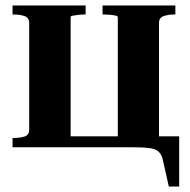

<svg xmlns="http://www.w3.org/2000/svg" viewBox="-20 -540 696 704"><path d="M87 -456Q87 -475 70 -481Q53 -487 27 -487H26V-520H294V-487H293Q280 -487 267.5 -485.5Q255 -484 247 -482.5Q239 -481 239 -478V0H26V-34H27Q53 -34 70 -39.5Q87 -45 87 -64ZM412 -477Q412 -481 403 -483Q394 -485 381 -486Q368 -487 357 -487H356V-520H623V-487H622Q597 -487 580 -481Q563 -475 563 -456V0H412ZM412 0V-40H637V144H599L577 46Q573 27 562 16.5Q551 6 528.5 3Q506 0 468 0ZM183 0V-40H475V0Z"/></svg>

Font: Roboto Serif 144pt SemiBold
Style: Regular
Weight: 600
Version: Version 1.008